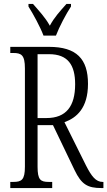

<svg xmlns="http://www.w3.org/2000/svg" viewBox="-20 -951 543 971"><path d="M200 -771H263C280 -816 314 -880 339 -918V-931H316C284 -895 255 -864 232 -821C208 -864 178 -895 147 -931H124V-918C148 -880 183 -816 200 -771ZM32 0H244V-31H227C185 -31 170 -41 170 -108V-318H248L357 -91C392 -18 423 0 493 0H503V-31H499C465 -31 443 -59 415 -114L306 -333C367 -355 425 -404 425 -527C425 -653 367 -714 228 -714H32V-683H47C88 -683 106 -673 106 -605V-108C106 -41 89 -31 47 -31H32ZM215 -354H170V-677H228C323 -677 360 -623 360 -525C360 -414 315 -354 215 -354Z"/></svg>

Font: Noto Serif Hebrew ExtraCondensed Light
Style: Regular
Weight: 300
Width: 2
Designer: Monotype Design Team
Foundry: Monotype Imaging Inc.
Version: Version 2.004